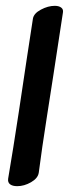

<svg xmlns="http://www.w3.org/2000/svg" viewBox="-20 -673 236 659"><path d="M163 -414Q157 -374 140.5 -269.5Q124 -165 113 -80Q110 -61 86.5 -47.5Q63 -34 39 -34Q23 -34 14.5 -40.5Q6 -47 8 -60Q25 -160 44.5 -288.5Q64 -417 72 -472L93 -609Q96 -627 120.5 -640Q145 -653 168 -653Q182 -653 190 -647Q198 -641 196 -630Z"/></svg>

Font: Sedgwick Ave
Style: Regular
Weight: 400
Designer: Kevin Burke, Pedro Vergani
Foundry: Google, Inc.
Version: Version 1.000